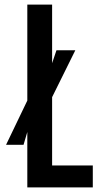

<svg xmlns="http://www.w3.org/2000/svg" viewBox="-20 -820 439 840"><path d="M99.5 0V-242.5L83 -186.5H6.5L99.5 -380V-800H208V-543.5L227 -600H309.5L208 -395V-96H386V0Z"/></svg>

Font: Big Shoulders Display Thin
Style: Bold
Weight: 700
Version: Version 2.002